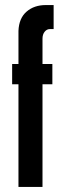

<svg xmlns="http://www.w3.org/2000/svg" viewBox="-20 -739 244 759"><path d="M53 -406H28V-486H53V-617Q55 -667 85 -693Q115 -719 161 -719H192V-624H177Q165 -624 156.5 -613.5Q148 -603 148 -586V-486H187V-406H148V0H53Z"/></svg>

Font: Osterbar
Style: Regular
Weight: 500
Width: 3
Designer: Peter Wiegel, Basierend auf Erbar schmal-halbfette Grotesk v. Jacob Erbar
Foundry: Peter Wiegel
Version: Version 1.0